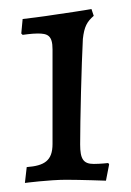

<svg xmlns="http://www.w3.org/2000/svg" viewBox="-20 -748 289 424"><path d="M35 -344C35 -344 89 -351 126 -351C158 -351 214 -349 214 -349L221 -385L219 -388C219 -388 202 -386 187 -386C164 -386 157 -397 157 -429C157 -481 160 -606 163 -662C166 -689 172 -700 187 -713L182 -728C181 -728 167 -725 104 -716C73 -711 38 -707 30 -706L27 -674L30 -671C30 -671 50 -674 63 -674C85 -674 96 -670 96 -639V-430C96 -393 78 -382 39 -379Z"/></svg>

Font: Alegreya SC
Style: Regular
Weight: 400
Designer: Juan Pablo del Peral
Foundry: Huerta Tipografica
Version: Version 2.007;PS 002.007;hotconv 1.0.88;makeotf.lib2.5.64775